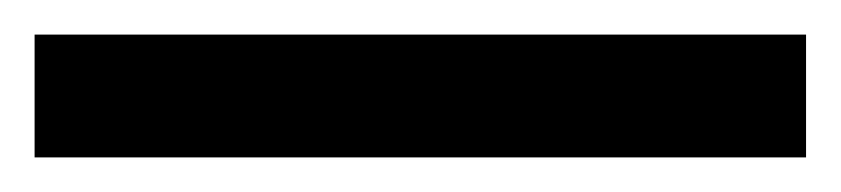

<svg xmlns="http://www.w3.org/2000/svg" viewBox="-21 -20 486 111"><path d="M445 71H-1V0H445Z"/></svg>

Font: Asta Sans
Style: Regular
Weight: 400
Designer: 42dot
Version: Version 1.000